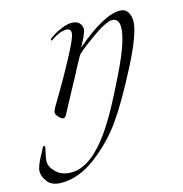

<svg xmlns="http://www.w3.org/2000/svg" viewBox="-239 -564 985 1031"><g transform="rotate(-15 253.0 -48.0)"><path d="M214 -428Q179 -428 134 -398Q125 -392 122.5 -392Q120 -392 120 -396Q120 -400 125 -404Q130 -408 146.5 -419Q163 -430 194.5 -443Q226 -456 251.5 -456Q277 -456 291.5 -442Q306 -428 306 -407Q306 -386 266 -314Q427 -452 516 -452Q547 -452 560.5 -430.5Q574 -409 574 -380Q574 -312 486.5 -142Q399 28 333 121Q267 214 171.5 287Q76 360 -22 360Q-76 360 -99 329.5Q-122 299 -122 271Q-122 243 -88 182Q-84 178 -80 168Q-70 144 -64 144Q-58 144 -58 152Q-58 155 -65 184.5Q-72 214 -72 228Q-72 260 -40.5 290Q-9 320 44 320Q170 320 302 100Q341 38 421.5 -126.5Q502 -291 502 -364Q502 -414 464 -414Q429 -414 342.5 -351.5Q256 -289 248 -274Q247 -272 235 -250Q202 -191 202 -188L132 -58Q121 -39 109 -15Q97 9 91 18.5Q85 28 76 28Q67 28 52.5 13Q38 -2 38 -12.5Q38 -23 50.5 -44.5Q63 -66 98 -124.5Q133 -183 185.5 -281Q238 -379 238 -403.5Q238 -428 214 -428Z"/></g></svg>

Font: Miama
Style: Regular
Weight: 400
Italic angle: 16.5°
Designer: Linus Romer
Foundry: Linus Romer
Version: 0.32